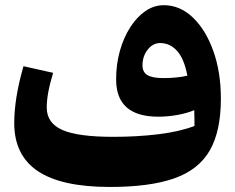

<svg xmlns="http://www.w3.org/2000/svg" viewBox="-20 -720 918 750"><path d="M739.7 -228Q739.7 -239.7 739.5 -256.6Q739.3 -273.4 738.8 -289.6Q710.4 -277.8 673.1 -271Q635.7 -264.2 598.1 -264.2Q433.6 -264.2 433.6 -409.7Q433.6 -468.8 448.2 -521Q462.9 -573.2 488.8 -613.5Q514.6 -653.8 548.1 -676.8Q581.5 -699.7 619.6 -699.7Q683.1 -699.7 733.4 -651.6Q783.7 -603.5 813.2 -521Q842.8 -438.5 842.8 -334.5Q842.8 -208 799.6 -132.6Q756.3 -57.1 661.1 -23.4Q565.9 10.3 409.2 10.3Q220.2 10.3 127.9 -51.5Q35.6 -113.3 35.6 -239.3Q35.6 -336.4 71.8 -461.4L187.5 -435.5Q174.3 -391.6 168.5 -359.6Q162.6 -327.6 162.6 -299.8Q162.6 -239.3 223.4 -212.4Q284.2 -185.5 422.4 -185.5Q516.1 -185.5 598.6 -195.6Q681.2 -205.6 739.7 -228ZM711.9 -424.3Q699.7 -489.7 672.1 -520.8Q644.5 -551.8 605.5 -551.8Q577.1 -551.8 556.9 -526.1Q536.6 -500.5 536.6 -464.4Q536.6 -438.5 555.7 -426.8Q574.7 -415 617.7 -415Q670.9 -415 711.9 -424.3Z"/></svg>

Font: Pinar-DS3-FD ExtraBold
Style: Regular
Weight: 800
Designer: Amin Abedi
Version: Version 3.000